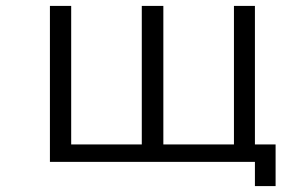

<svg xmlns="http://www.w3.org/2000/svg" viewBox="-20 -518 1040 650"><path d="M913 112V-29H843V-498H772V-29H533V-498H460V-29H221V-498H149V30H843V112Z"/></svg>

Font: LINE Seed JP App_OTF Regular
Style: Regular
Weight: 400
Designer: LY Corporation & Fontrix & Fontworks
Version: Version 1.002